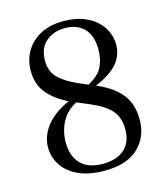

<svg xmlns="http://www.w3.org/2000/svg" viewBox="-106 -773 756 866"><g transform="rotate(-15 272.0 -340.0)"><path d="M488 -172Q488 -93 435 -41.5Q382 10 276 10Q202 10 153 -13.5Q104 -37 80 -75Q56 -113 56 -156Q56 -211 93 -257.5Q130 -304 200 -335Q140 -364 105 -405.5Q70 -447 70 -511Q70 -560 93 -600.5Q116 -641 160.5 -665.5Q205 -690 269 -690Q333 -690 378.5 -668Q424 -646 448.5 -608.5Q473 -571 473 -526Q473 -476 440 -438Q407 -400 337 -371Q411 -340 449.5 -293.5Q488 -247 488 -172ZM264 -402 306 -384Q355 -410 372.5 -445Q390 -480 390 -526Q390 -592 357 -625Q324 -658 268 -658Q215 -658 179.5 -627.5Q144 -597 144 -538Q144 -488 175 -457.5Q206 -427 264 -402ZM139 -158Q139 -94 174 -58Q209 -22 276 -22Q342 -22 378 -54.5Q414 -87 414 -148Q414 -201 385.5 -234.5Q357 -268 291 -296L232 -321Q186 -298 162.5 -254.5Q139 -211 139 -158Z"/></g></svg>

Font: Inria Serif
Style: Regular
Weight: 400
Designer: Black Foundry Team
Foundry: Black Foundry
Version: Version 1.000; ttfautohint (v1.8.3)